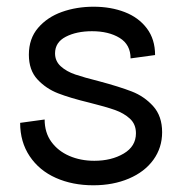

<svg xmlns="http://www.w3.org/2000/svg" viewBox="-20 -536 548 572"><path d="M40 -170 113 -180Q113 -141 133 -113.5Q153 -86 186.5 -71.5Q220 -57 261 -57Q312 -57 348.5 -78.5Q385 -100 385 -139Q385 -166 367 -182.5Q349 -199 322 -208.5Q295 -218 247 -230Q189 -244 153 -258Q117 -272 91.5 -299.5Q66 -327 66 -373Q66 -421 93.5 -453Q121 -485 164.5 -500.5Q208 -516 259 -516Q310 -516 351.5 -500Q393 -484 417.5 -451.5Q442 -419 442 -372L369 -362Q369 -403 336.5 -423Q304 -443 254 -443Q208 -443 176 -426.5Q144 -410 144 -377Q144 -354 161 -338.5Q178 -323 204.5 -314Q231 -305 275 -294Q335 -278 372.5 -263.5Q410 -249 436.5 -219.5Q463 -190 463 -142Q463 -96 437 -60Q411 -24 364 -4Q317 16 258 16Q196 16 146.5 -6Q97 -28 68.5 -70.5Q40 -113 40 -170Z"/></svg>

Font: Uncut Sans Variable
Style: Regular
Weight: 400
Designer: Kasper Nordkvist
Foundry: UNCUT.wtf
Version: Version 1.303;Glyphs 3.1.2 (3151)